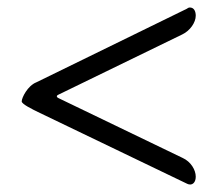

<svg xmlns="http://www.w3.org/2000/svg" viewBox="-20 -491 581 513"><path d="M480 0C482 1 485 2 488 2C496 2 503 -5 503 -19C503 -37 490 -59 468 -69L136 -229C130 -232 131 -236 136 -238L467 -399C488 -409 503 -431 503 -449C503 -460 499 -471 487 -471C485 -471 482 -470 480 -468L77 -271C54 -262 38 -230 38 -220C38 -213 66 -199 87 -189Z"/></svg>

Font: EB Garamond
Style: Bold
Weight: 700
Designer: Georg Duffner and Octavio Pardo
Foundry: Georg Duffner
Version: Version 1.000;PS 001.000;hotconv 1.0.88;makeotf.lib2.5.64775